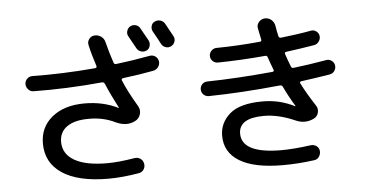

<svg xmlns="http://www.w3.org/2000/svg" viewBox="-57 -948 2114 1109"><g transform="rotate(-5 1000.0 -393.5)"><path d="M732.4 -821.3Q748 -829.1 764.6 -824.2Q781.2 -819.3 789.1 -803.7Q824.2 -740.2 830.1 -730.5Q837.9 -715.8 833 -697.8Q828.1 -679.7 812 -672.9Q795.9 -666 779.3 -671.9Q762.7 -677.7 754.9 -693.4Q720.7 -754.9 714.8 -765.6Q707 -780.3 712.4 -796.9Q717.8 -813.5 732.4 -821.3ZM933.6 -818.4Q970.7 -751 975.6 -742.2Q983.4 -726.6 978 -710.4Q972.7 -694.3 957 -686Q941.4 -677.7 924.3 -683.6Q907.2 -689.5 899.4 -705.1Q886.7 -730.5 858.4 -780.3Q850.6 -794.9 855 -812Q859.4 -829.1 875 -835.9Q890.6 -843.8 907.7 -838.9Q924.8 -834 933.6 -818.4ZM142.6 -496.1Q125 -496.1 112.3 -509.8Q99.6 -523.4 99.6 -541Q99.6 -558.6 112.3 -571.3Q125 -584 142.6 -584Q315.4 -581.1 508.8 -597.7Q520.5 -599.6 516.6 -611.3Q494.1 -679.7 482.4 -733.4Q477.5 -752 488.8 -768.1Q500 -784.2 519.5 -786.1Q541 -788.1 558.6 -775.9Q576.2 -763.7 581.1 -743.2Q597.7 -676.8 617.2 -620.1Q621.1 -609.4 631.8 -611.3Q723.6 -622.1 829.1 -641.6Q846.7 -644.5 861.3 -634.3Q876 -624 878.9 -606Q881.8 -587.9 871.1 -572.8Q860.4 -557.6 841.8 -553.7Q766.6 -539.1 664.1 -526.4Q653.3 -524.4 656.2 -513.7Q683.6 -447.3 736.3 -358.4Q750 -335.9 742.7 -310.5Q735.4 -285.2 711.9 -273.4Q661.1 -247.1 598.6 -276.4Q529.3 -310.5 445.3 -309.6Q363.3 -309.6 319.3 -278.3Q275.4 -247.1 275.4 -190.4Q275.4 -121.1 340.3 -83Q405.3 -44.9 530.3 -44.9Q597.7 -44.9 689.5 -60.5Q708 -63.5 723.1 -53.7Q738.3 -43.9 742.2 -24.9Q746.1 -5.9 735.8 9.8Q725.6 25.4 707 28.3Q610.4 44.9 530.3 44.9Q355.5 44.9 262.7 -16.6Q169.9 -78.1 169.9 -190.4Q169.9 -285.2 240.7 -342.8Q311.5 -400.4 429.7 -400.4Q537.1 -400.4 623 -357.4H625V-359.4Q584 -437.5 556.6 -502.9Q550.8 -513.7 541 -512.7Q333 -493.2 142.6 -496.1Z M1148.4 -379.9Q1130.9 -379.9 1118.2 -392.1Q1105.5 -404.3 1105.5 -422.4Q1105.5 -440.4 1117.7 -452.6Q1129.9 -464.8 1148.4 -464.8Q1320.3 -467.8 1527.3 -487.3Q1538.1 -489.3 1534.2 -499Q1519.5 -536.1 1506.8 -574.2Q1502.9 -585 1492.2 -583Q1350.6 -570.3 1216.8 -568.4Q1200.2 -568.4 1187.5 -580.6Q1174.8 -592.8 1174.8 -610.4Q1174.8 -627.9 1187.5 -640.6Q1200.2 -653.3 1217.8 -653.3Q1335 -654.3 1470.7 -667Q1480.5 -668.9 1478.5 -678.7Q1468.8 -722.7 1464.8 -746.1Q1460.9 -765.6 1475.1 -781.7Q1489.3 -797.9 1508.8 -798.8Q1531.2 -799.8 1547.4 -786.1Q1563.5 -772.5 1567.4 -750Q1572.3 -717.8 1579.1 -689.5Q1582 -678.7 1593.8 -679.7Q1697.3 -691.4 1769.5 -705.1Q1786.1 -708 1800.3 -697.3Q1814.5 -686.5 1816.4 -669.9Q1818.4 -652.3 1807.6 -637.7Q1796.9 -623 1779.3 -620.1Q1704.1 -607.4 1616.2 -595.7Q1605.5 -593.8 1608.4 -584Q1616.2 -558.6 1635.7 -508.8Q1639.6 -498 1651.4 -500Q1736.3 -509.8 1843.8 -528.3Q1860.4 -531.2 1874.5 -520Q1888.7 -508.8 1890.6 -492.2Q1892.6 -474.6 1882.3 -460.4Q1872.1 -446.3 1853.5 -443.4Q1776.4 -430.7 1688.5 -418.9Q1677.7 -417 1680.7 -408.2Q1710.9 -347.7 1760.7 -271.5Q1773.4 -252.9 1767.6 -230Q1761.7 -207 1741.2 -197.3Q1689.5 -171.9 1634.8 -196.3Q1540 -238.3 1455.1 -238.3Q1310.5 -238.3 1309.6 -148.4Q1309.6 -32.2 1540 -32.2Q1610.4 -32.2 1710.9 -45.9Q1728.5 -47.9 1743.2 -37.6Q1757.8 -27.3 1759.8 -9.3Q1761.7 8.8 1751.5 24.4Q1741.2 40 1722.7 42Q1630.9 54.7 1540 54.7Q1374 54.7 1289.6 2.9Q1205.1 -48.8 1205.1 -144.5Q1205.1 -219.7 1264.2 -271Q1323.2 -322.3 1455.1 -322.3Q1554.7 -322.3 1639.6 -278.3H1641.6V-281.2Q1609.4 -333 1579.1 -396.5Q1574.2 -407.2 1561.5 -405.3Q1339.8 -382.8 1148.4 -379.9Z"/></g></svg>

Font: Rounded-X Mgen+ 2m medium
Style: Regular
Weight: 500
Designer: [Source Han Sans]
Ryoko NISHIZUKA  (kana & ideographs); Paul D. Hunt (Latin, Greek & Cyrillic); Wenlong ZHANG  (bopomofo
Version: Version 1.059.20150602